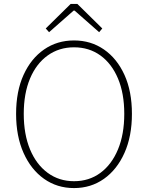

<svg xmlns="http://www.w3.org/2000/svg" viewBox="-20 -945 754 978"><path d="M357 13Q271 13 204.5 -34Q138 -81 100 -166Q62 -251 62 -365Q62 -480 100 -563.5Q138 -647 204.5 -693Q271 -739 357 -739Q443 -739 509.5 -693Q576 -647 614 -563.5Q652 -480 652 -365Q652 -251 614 -166Q576 -81 509.5 -34Q443 13 357 13ZM357 -22Q434 -22 491.5 -64.5Q549 -107 581 -184Q613 -261 613 -365Q613 -469 581 -545Q549 -621 491.5 -662.5Q434 -704 357 -704Q281 -704 223 -662.5Q165 -621 133 -545Q101 -469 101 -365Q101 -261 133 -184Q165 -107 223 -64.5Q281 -22 357 -22ZM230 -781 213 -800 340 -925H374L501 -800L485 -781L360 -891H355Z"/></svg>

Font: Shanggu Sans SC VF
Style: Regular
Weight: 250
Designer: GuiWonder
Version: Version 1.021